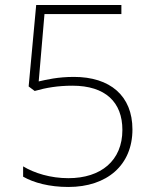

<svg xmlns="http://www.w3.org/2000/svg" viewBox="-20 -734 610 764"><path d="M274 -428C210 -428 165 -417 134 -410L157 -678H463V-714H124L94 -390L118 -372C163 -385 211 -393 268 -393C400 -393 467 -327 467 -217C467 -95 382 -25 252 -25C181 -25 117 -45 72 -72V-31C114 -7 176 10 252 10C406 10 507 -77 507 -219C507 -353 418 -428 274 -428Z"/></svg>

Font: Noto Sans Thai Looped ExtraLight
Style: Regular
Weight: 200
Designer: Sasikarn Vongin, Ben Mitchell
Foundry: The Fontpad Ltd
Version: Version 1.001